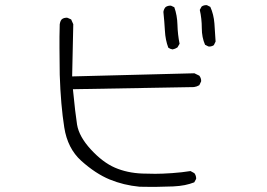

<svg xmlns="http://www.w3.org/2000/svg" viewBox="-20 -726 1040 747"><path d="M790.5 -545.4Q792 -544.9 794.2 -544.9Q796.4 -544.9 799.8 -545.4Q806.2 -546.4 812 -550.3L818.8 -564.5Q816.9 -599.6 814.2 -634.8Q811.5 -669.9 798.3 -699.2L785.6 -705.6Q784.2 -706.1 783.2 -706.1Q771.5 -706.1 764.2 -700.2L757.3 -687.5Q765.1 -653.3 765.1 -616.9Q765.1 -580.6 777.8 -551.8ZM643.6 -704.1Q631.3 -704.1 623.5 -697.8Q617.2 -689.9 615.7 -679.7Q619.6 -642.6 621.6 -606.4Q623.5 -570.3 634.8 -540.5Q642.1 -535.2 651.4 -533.7Q661.6 -535.6 670.4 -541.5L678.7 -555.7Q671.4 -591.8 670.4 -629.2Q669.4 -666.5 658.2 -697.8L646 -703.6Q644.5 -704.1 643.6 -704.1ZM212.4 -631.8Q211.4 -608.9 211.4 -583Q211.4 -557.1 211.4 -540Q212.4 -469.7 212.4 -435.1Q216.3 -316.9 230 -230.5Q242.7 -148.4 296.4 -100.1Q352.1 -50.3 406.5 -27.8Q460.9 -5.4 522.9 0.5Q548.3 1 561.3 1Q574.2 1 588.4 1Q627.9 0.5 653.8 -0.7Q679.7 -2 699 -5.9Q718.3 -9.8 735.8 -16.6L742.7 -29.3Q743.2 -30.3 743.2 -31.2Q743.2 -43 736.3 -52.2L721.2 -60.5Q688.5 -55.2 649.9 -52.5Q611.3 -49.8 584 -49.8Q556.6 -49.8 533.2 -50.8Q474.6 -53.2 427.2 -73.7Q379.9 -94.2 333.7 -144.3Q287.6 -194.3 279.8 -241.2Q272.9 -284.7 263.7 -378.9L734.4 -387.2Q745.6 -388.7 755.4 -394.5L762.2 -408.7Q762.7 -409.7 762.7 -410.6Q762.7 -422.4 755.4 -431.6L736.3 -440.9L260.7 -428.7L265.1 -631.8L256.8 -650.4L242.7 -656.7Q241.2 -657.2 237.8 -657.2Q234.4 -657.2 229.5 -655.8Q224.6 -654.3 220.2 -650.9Q215.8 -645.5 214.4 -640.4Q212.9 -635.3 212.4 -631.8Z"/></svg>

Font: NaikaiFont
Style: ExtraLight
Weight: 200
Version: Version 1.89